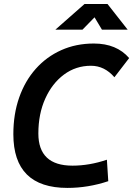

<svg xmlns="http://www.w3.org/2000/svg" viewBox="-20 -918 658 948"><path d="M313 9.8Q45.9 9.8 45.9 -255.4Q45.9 -354.5 74.7 -436.5Q103.5 -518.6 156.5 -578.1Q209.5 -637.7 282.5 -670.4Q355.5 -703.1 443.4 -703.1Q555.7 -703.1 617.7 -631.3L544.9 -536.6Q496.1 -593.3 429.2 -593.3Q354.5 -593.3 295.9 -549.8Q237.3 -506.3 203.4 -430.9Q169.4 -355.5 169.4 -258.8Q169.4 -100.1 337.9 -100.1Q421.4 -100.1 507.8 -129.4L514.6 -23.4Q415 9.8 313 9.8ZM253.4 -771.5 397.5 -898.4H510.7L610.4 -771.5H483.4L446.8 -832.5L387.2 -771.5Z"/></svg>

Font: Cascadia Code NF SemiBold
Style: Italic
Weight: 600
Italic angle: -10°
Monospace: yes
Designer: Aaron Bell
Foundry: Saja Typeworks
Version: Version 2404.023; ttfautohint (v1.8.4)